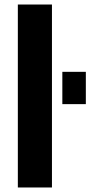

<svg xmlns="http://www.w3.org/2000/svg" viewBox="-20 -830 400 850"><path d="M59 0V-810H210V0ZM256 -369V-512H360V-369Z"/></svg>

Font: Oswald SemiBold
Style: Regular
Weight: 600
Designer: Vernon Adams
Foundry: Vernon Adams
Version: Version 4.100; ttfautohint (v1.8.1.43-b0c9)